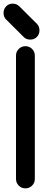

<svg xmlns="http://www.w3.org/2000/svg" viewBox="-21 -1035 276 1055"><path d="M170.4 -51.8Q170.4 -30.3 155.3 -15.1Q140.1 0 118.7 0Q97.2 0 82 -15.1Q66.9 -30.3 66.9 -51.8V-729.5Q66.9 -751 82 -766.1Q97.2 -781.2 118.7 -781.2Q140.1 -781.2 155.3 -766.1Q170.4 -751 170.4 -729.5ZM-1.5 -963.9Q-1.5 -985.4 12.9 -1000.2Q27.3 -1015.1 49.3 -1015.1Q69.8 -1015.1 85.4 -1000L183.1 -902.8Q195.8 -889.2 195.8 -868.2Q195.8 -846.2 181.4 -831.8Q167 -817.4 145 -817.4Q123.5 -817.4 109.9 -831.1L12.2 -928.2Q-1.5 -941.9 -1.5 -963.9Z"/></svg>

Font: Comfortaa
Style: Bold
Weight: 700
Designer: Johan Aakerlund
Foundry: Johan Aakerlund
Version: Version 2.001; ttfautohint (v1.4.1)